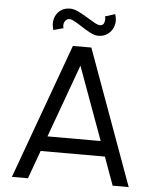

<svg xmlns="http://www.w3.org/2000/svg" viewBox="-59 -940 802 990"><g transform="rotate(5 342.0 -445.0)"><path d="M294.5 -700H390L644.5 0H561.5L508.5 -146H176L123 0H40ZM204.5 -224H480L342 -602ZM420 -763.5Q401.5 -763.5 378.2 -775.5Q355 -787.5 332 -802.8Q309 -818 289.5 -828.5Q270 -839 258.5 -835.5Q246.5 -832 239.8 -819Q233 -806 238 -787L187 -773Q177 -803.5 184 -830.2Q191 -857 212 -873.8Q233 -890.5 264 -890.5Q282.5 -890.5 305.2 -879.8Q328 -869 351.2 -854.8Q374.5 -840.5 393.8 -829.5Q413 -818.5 425 -818.5Q441.5 -818.5 446.2 -836Q451 -853.5 446 -866L497.5 -882.5Q508 -851 500.2 -824Q492.5 -797 471.2 -780.2Q450 -763.5 420 -763.5Z"/></g></svg>

Font: Urbanist
Style: Regular
Weight: 400
Designer: Corey Hu
Foundry: Corey Hu
Version: Version 1.330; ttfautohint (v1.8.4.7-5d5b)